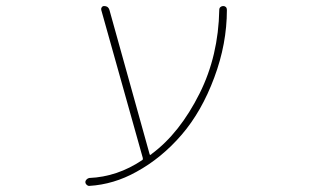

<svg xmlns="http://www.w3.org/2000/svg" viewBox="-20 -564 1040 640"><path d="M277.3 29.3Q371.1 25.4 454.1 -30.3Q457 -32.2 456.1 -37.1L317.4 -531.2Q316.4 -536.1 319.3 -540Q322.3 -543.9 327.1 -543.9Q340.8 -543.9 344.7 -531.2L478.5 -50.8Q479.5 -45.9 483.4 -48.8L485.4 -50.8Q579.1 -120.1 645.5 -252.9Q708 -377.9 710.9 -531.2Q710.9 -537.1 714.8 -540.5Q718.8 -543.9 724.1 -543.9Q729.5 -543.9 732.9 -540.5Q736.3 -537.1 736.3 -531.2Q736.3 -418 694.3 -305.7Q652.3 -192.4 585.4 -114.7Q518.6 -37.1 434.6 8.8Q359.4 50.8 277.3 55.7Q277.3 55.7 277.3 55.7Q272.5 55.7 268.6 51.8Q264.6 47.9 264.6 43Q264.6 38.1 268.6 34.2Q272.5 30.3 277.3 29.3Z"/></svg>

Font: Rounded-X Mgen+ 2m thin
Style: Regular
Weight: 100
Designer: [Source Han Sans]
Ryoko NISHIZUKA  (kana & ideographs); Paul D. Hunt (Latin, Greek & Cyrillic); Wenlong ZHANG  (bopomofo
Version: Version 1.059.20150602